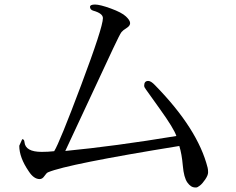

<svg xmlns="http://www.w3.org/2000/svg" viewBox="-20 -794 1040 847"><path d="M377 -763Q377 -774 399 -774Q421 -774 469 -756.5Q517 -739 535.5 -721.5Q554 -704 554 -692Q554 -680 538.5 -670.5Q523 -661 516 -652.5Q509 -644 479 -580L268 -128Q486 -149 758 -194Q748 -226 684 -315L624 -399Q616 -409 616 -416Q616 -437 634 -437Q646 -437 664 -418Q853 -225 896 -54Q898 -46 898 -33.5Q898 -21 885.5 -2.5Q873 16 862 24.5Q851 33 846 33H841Q822 33 806.5 11Q791 -11 786.5 -63Q782 -115 771 -150Q277 -70 192 -34Q185 -31 176 -17.5Q167 -4 155 -4Q129 -4 107 -38Q65 -99 65 -151L78 -180Q87 -180 88 -167Q92 -124 164 -124Q192 -124 219 -127Q242 -163 338 -418.5Q434 -674 434 -714Q434 -735 391 -747Q378 -751 377 -763Z"/></svg>

Font: Sawarabi Mincho
Style: Regular
Weight: 400
Version: Version 1.00